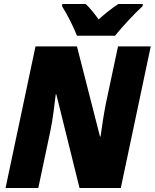

<svg xmlns="http://www.w3.org/2000/svg" viewBox="-20 -948 780 968"><path d="M368 -768H560C593 -809 656 -878 699 -917L700 -928H577C544 -907 511 -880 477 -850C460 -875 431 -911 412 -928H294L293 -916C319 -876 351 -812 368 -768ZM8 0H173L234 -288C246 -342 256 -433 261 -472H264L381 0H589L740 -714H575L514 -427C505 -382 493 -307 487 -260H484L368 -714H159Z"/></svg>

Font: Noto Sans SemiCondensed Black
Style: Italic
Weight: 900
Width: 4
Italic angle: -12°
Designer: Monotype Design Team
Foundry: Monotype Imaging Inc.
Version: Version 2.013